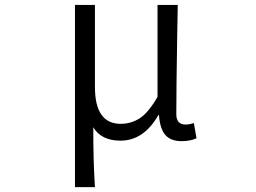

<svg xmlns="http://www.w3.org/2000/svg" viewBox="-20 -560 1040 779"><path d="M284.2 199.2V-540H365.2V-207Q365.2 -57.6 469.7 -57.6Q511.7 -57.6 546.9 -80.1Q582 -102.5 619.1 -167V-540H701.2Q700.2 -489.3 698.7 -397Q697.3 -304.7 696.3 -231Q695.3 -157.2 695.3 -96.7Q695.3 -54.7 733.4 -54.7Q748 -54.7 766.6 -60.5L777.3 1Q752 12.7 716.8 12.7Q672.9 12.7 650.9 -12.2Q628.9 -37.1 625 -93.8H623Q563.5 10.7 468.8 10.7Q390.6 10.7 358.4 -43.9Q358.4 98.6 365.2 199.2Z"/></svg>

Font: Gen Shin Gothic Monospace Normal
Style: Regular
Weight: 350
Designer: [Source Han Sans]
Ryoko NISHIZUKA  (kana & ideographs); Paul D. Hunt (Latin, Greek & Cyrillic); Wenlong ZHANG  (bopomofo
Version: Version 1.002.20150607